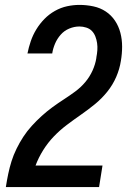

<svg xmlns="http://www.w3.org/2000/svg" viewBox="-20 -763 540 783"><path d="M4 0V-1Q8 -27 13.5 -53.5Q19 -80 27 -105.5Q35 -131 47.5 -156.5Q60 -182 75 -205Q90 -228 109.5 -249.5Q129 -271 150 -290Q171 -309 193.5 -325.5Q216 -342 240 -357.5Q264 -373 287 -390Q310 -407 328 -428.5Q346 -450 357.5 -475.5Q369 -501 373 -527V-529Q376 -544 377 -558.5Q378 -573 376 -587Q374 -601 369 -614Q364 -627 355 -636.5Q346 -646 332 -650.5Q318 -655 304 -655Q283 -655 262.5 -646.5Q242 -638 227.5 -621.5Q213 -605 204.5 -585Q196 -565 193 -545H92Q97 -570 105.5 -595Q114 -620 128 -643Q142 -666 161 -685.5Q180 -705 204 -718.5Q228 -732 253.5 -737.5Q279 -743 304 -743Q333 -743 361 -737Q389 -731 411.5 -716Q434 -701 449 -678.5Q464 -656 471 -629Q478 -602 478 -573Q478 -544 473 -515Q468 -482 454 -449.5Q440 -417 417.5 -389Q395 -361 367.5 -338.5Q340 -316 310.5 -295.5Q281 -275 252.5 -253.5Q224 -232 199.5 -206.5Q175 -181 156 -150.5Q137 -120 125 -88H398L384 0Z"/></svg>

Font: Iosevka Curly Semibold
Style: Italic
Weight: 600
Italic angle: -9°
Monospace: yes
Designer: Belleve Invis
Foundry: Belleve Invis
Version: Version 22.1.2; ttfautohint (v1.8.4)